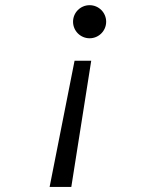

<svg xmlns="http://www.w3.org/2000/svg" viewBox="-20 -548 626 748"><path d="M173.3 180.2H257.8L335.4 -311.5H270.5ZM329.1 -398.9C364.7 -398.9 393.6 -427.7 393.6 -463.4C393.6 -499 364.7 -527.8 329.1 -527.8C293.5 -527.8 264.6 -499 264.6 -463.4C264.6 -427.7 293.5 -398.9 329.1 -398.9Z"/></svg>

Font: Cascadia Mono SemiLight
Style: Italic
Weight: 350
Italic angle: -10°
Monospace: yes
Designer: Aaron Bell
Foundry: Saja Typeworks
Version: Version 2404.023